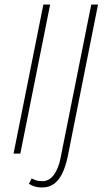

<svg xmlns="http://www.w3.org/2000/svg" viewBox="-20 -680 464 850"><path d="M166 150Q150 150 136.5 146.5Q123 143 108 134L120 110Q134 117 143.5 119.5Q153 122 168 122Q198 122 218.5 94Q239 66 248 20L384 -660H414L280 12Q271 56 256 87Q241 118 219 134Q197 150 166 150ZM40 0 172 -660H202L70 0Z"/></svg>

Font: Source Sans 3 VF
Style: Italic
Weight: 200
Italic angle: -11°
Designer: Paul D. Hunt
Foundry: Adobe Systems Incorporated
Version: Version 3.042;hotconv 1.0.118;makeotfexe 2.5.65603